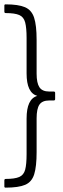

<svg xmlns="http://www.w3.org/2000/svg" viewBox="-22 -718 289 881"><path d="M4 143Q-2 143 -2 138V110Q-2 103 4 103Q46 103 66.5 94Q87 85 93.5 60.5Q100 36 100 -11V-174Q100 -264 149 -278Q100 -292 100 -381V-544Q100 -590 93.5 -615Q87 -640 66.5 -649Q46 -658 4 -658Q-2 -658 -2 -665V-693Q-2 -698 4 -698Q62 -698 92.5 -685Q123 -672 134.5 -637Q146 -602 146 -535V-380Q146 -337 159 -317.5Q172 -298 204 -298H224Q231 -298 231 -292V-263Q231 -257 224 -257H204Q172 -257 159 -238Q146 -219 146 -175V-20Q146 46 135 81.5Q124 117 93.5 130Q63 143 4 143Z"/></svg>

Font: Sofia Sans Semi Condensed Light
Style: Regular
Weight: 300
Designer: Botio Nikoltchev, Ani Petrova
Foundry: lettersoup
Version: Version 4.100; ttfautohint (v1.8.4.7-5d5b)